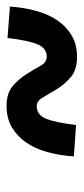

<svg xmlns="http://www.w3.org/2000/svg" viewBox="144 -522 256 588"><g transform="rotate(90 272.0 -228.0)"><path d="M303.2 -212.4Q329.1 -212.4 341.1 -240.2Q353 -268.1 360.8 -333L457 -326.2Q454.1 -282.2 443.6 -244.6Q433.1 -207 414.1 -179.7Q395 -152.3 367.4 -136.2Q339.8 -120.1 303.2 -120.1Q263.2 -120.1 241.2 -139.2Q219.2 -158.2 204.6 -181.6Q189.9 -205.1 179.4 -224.1Q168.9 -243.2 151.9 -243.2Q126 -243.2 114 -215.6Q102.1 -188 94.2 -123L-2 -130.4Q1 -173.3 11.5 -211.2Q22 -249 41 -276.6Q60.1 -304.2 87.6 -320.1Q115.2 -335.9 151.9 -335.9Q191.9 -335.9 214.4 -316.7Q236.8 -297.4 251 -274.2Q265.1 -251 276.1 -231.7Q287.1 -212.4 303.2 -212.4Z"/></g></svg>

Font: Anonymous Pro
Style: Bold
Weight: 700
Monospace: yes
Designer: Mark Simonson
Version: Version 1.003